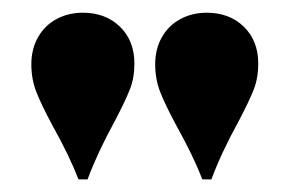

<svg xmlns="http://www.w3.org/2000/svg" viewBox="-20 -750 457 302"><path d="M29.8 -467.8ZM386.2 -649.9Q386.2 -627.4 379.2 -609.4Q372.1 -591.3 355.5 -559.6Q328.1 -509.8 312.5 -467.8H298.3Q284.2 -504.4 257.3 -552.7Q239.7 -585.4 231.9 -605.5Q224.1 -625.5 224.1 -648.9Q224.1 -672.9 234.6 -691.4Q245.1 -710 263.7 -720Q282.2 -730 305.2 -730Q340.8 -730 363.5 -708Q386.2 -686 386.2 -649.9ZM191.4 -649.9Q191.4 -627.4 184.3 -609.4Q177.2 -591.3 160.6 -559.6Q133.3 -509.8 117.7 -467.8H103.5Q89.4 -504.4 62.5 -552.7Q44.9 -585.4 37.1 -605.5Q29.3 -625.5 29.3 -648.9Q29.3 -672.9 39.8 -691.4Q50.3 -710 68.8 -720Q87.4 -730 110.4 -730Q146 -730 168.7 -708Q191.4 -686 191.4 -649.9Z"/></svg>

Font: TypoPRO Playfair Display
Style: Regular
Weight: 900
Designer: Claus Eggers Sørensen
Foundry: Claus Eggers Sørensen
Version: Version 1.004;PS 001.004;hotconv 1.0.70;makeotf.lib2.5.58329